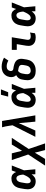

<svg xmlns="http://www.w3.org/2000/svg" viewBox="1592 -2392 1015 4240"><g transform="rotate(-90 2100.0 -272.5)"><path d="M221 8Q190 8 161.5 1.5Q133 -5 109 -21Q85 -37 69.5 -61Q54 -85 46.5 -113.5Q39 -142 39.5 -172.5Q40 -203 45 -234L62 -334Q66 -360 74.5 -385Q83 -410 97.5 -433.5Q112 -457 133 -475.5Q154 -494 179 -506.5Q204 -519 229.5 -523.5Q255 -528 281 -528Q306 -528 329 -521Q352 -514 369.5 -499.5Q387 -485 400 -466Q413 -447 421 -425Q429 -449 437.5 -472.5Q446 -496 455 -520H565Q538 -453 512 -385Q486 -317 458 -250Q465 -188 470 -125Q475 -62 481 0H371Q370 -20 370 -40.5Q370 -61 369 -82Q356 -63 340 -46.5Q324 -30 305 -17.5Q286 -5 264 1.5Q242 8 221 8ZM222 -102Q240 -102 258 -111Q276 -120 289 -134Q302 -148 313 -164.5Q324 -181 332.5 -198Q341 -215 349 -232.5Q357 -250 364 -267Q363 -283 361 -299Q359 -315 355.5 -330.5Q352 -346 347 -361Q342 -376 333.5 -389Q325 -402 311.5 -410Q298 -418 281 -418Q264 -418 246.5 -408.5Q229 -399 218 -384Q207 -369 201 -351.5Q195 -334 192 -316L175 -216Q173 -204 172.5 -192Q172 -180 172.5 -168Q173 -156 175.5 -144.5Q178 -133 184 -123.5Q190 -114 200 -108Q210 -102 222 -102Z M711 215H563L808 -158L685 -520H833L890 -294L1027 -520H1175L930 -147L1053 215H905L848 -11Z M1337 0H1198L1453 -504L1442 -575Q1436 -615 1428 -655.5Q1420 -696 1409 -735H1548L1561 -658L1672 0H1533L1500 -365Z M2021 8Q1990 8 1961.5 1.5Q1933 -5 1909 -21Q1885 -37 1869.5 -61Q1854 -85 1846.5 -113.5Q1839 -142 1839.5 -172.5Q1840 -203 1845 -234L1862 -334Q1866 -360 1874.5 -385Q1883 -410 1897.5 -433.5Q1912 -457 1933 -475.5Q1954 -494 1979 -506.5Q2004 -519 2029.5 -523.5Q2055 -528 2081 -528Q2106 -528 2129 -521Q2152 -514 2169.5 -499.5Q2187 -485 2200 -466Q2213 -447 2221 -425Q2229 -449 2237.5 -472.5Q2246 -496 2255 -520H2365Q2338 -453 2312 -385Q2286 -317 2258 -250Q2265 -188 2270 -125Q2275 -62 2281 0H2171Q2170 -20 2170 -40.5Q2170 -61 2169 -82Q2156 -63 2140 -46.5Q2124 -30 2105 -17.5Q2086 -5 2064 1.5Q2042 8 2021 8ZM2022 -102Q2040 -102 2058 -111Q2076 -120 2089 -134Q2102 -148 2113 -164.5Q2124 -181 2132.5 -198Q2141 -215 2149 -232.5Q2157 -250 2164 -267Q2163 -283 2161 -299Q2159 -315 2155.5 -330.5Q2152 -346 2147 -361Q2142 -376 2133.5 -389Q2125 -402 2111.5 -410Q2098 -418 2081 -418Q2064 -418 2046.5 -408.5Q2029 -399 2018 -384Q2007 -369 2001 -351.5Q1995 -334 1992 -316L1975 -216Q1973 -204 1972.5 -192Q1972 -180 1972.5 -168Q1973 -156 1975.5 -144.5Q1978 -133 1984 -123.5Q1990 -114 2000 -108Q2010 -102 2022 -102ZM2086 -600 2127 -760H2246L2183 -600Z M2657 8Q2625 8 2593.5 2.5Q2562 -3 2535 -17.5Q2508 -32 2488.5 -55.5Q2469 -79 2459 -108Q2449 -137 2448.5 -169Q2448 -201 2453 -234L2464 -297Q2467 -316 2474.5 -335Q2482 -354 2495 -370.5Q2508 -387 2524.5 -400Q2541 -413 2560 -423Q2547 -435 2537 -451.5Q2527 -468 2522 -486.5Q2517 -505 2516.5 -525Q2516 -545 2519 -565Q2523 -590 2533 -614.5Q2543 -639 2559.5 -661Q2576 -683 2598 -699.5Q2620 -716 2645 -726Q2670 -736 2695 -740Q2720 -744 2745 -744Q2800 -744 2850.5 -730Q2901 -716 2946 -692L2882 -596Q2854 -612 2821.5 -622.5Q2789 -633 2754 -633Q2737 -633 2719.5 -629Q2702 -625 2687.5 -614Q2673 -603 2663.5 -587Q2654 -571 2651 -554Q2649 -537 2654 -520.5Q2659 -504 2673.5 -495.5Q2688 -487 2705.5 -485Q2723 -483 2740 -480Q2757 -477 2773 -472.5Q2789 -468 2805.5 -463Q2822 -458 2836.5 -450.5Q2851 -443 2864 -433.5Q2877 -424 2888 -411.5Q2899 -399 2906 -384Q2913 -369 2916.5 -352.5Q2920 -336 2921 -318.5Q2922 -301 2919.5 -283.5Q2917 -266 2914 -248L2904 -186Q2899 -159 2889 -132Q2879 -105 2861 -81Q2843 -57 2818.5 -39.5Q2794 -22 2767.5 -11Q2741 0 2713 4Q2685 8 2657 8ZM2658 -102Q2678 -102 2699 -108.5Q2720 -115 2736 -129.5Q2752 -144 2761 -164Q2770 -184 2773 -204L2784 -266Q2787 -284 2786.5 -302Q2786 -320 2777 -334.5Q2768 -349 2753 -357Q2738 -365 2721 -369Q2704 -373 2686.5 -375.5Q2669 -378 2653 -382Q2639 -373 2629 -361Q2619 -349 2612 -335.5Q2605 -322 2600.5 -307.5Q2596 -293 2594 -279L2583 -216Q2580 -195 2581 -174.5Q2582 -154 2591.5 -137Q2601 -120 2619 -111Q2637 -102 2658 -102Z M3396 8Q3367 8 3339.5 3.5Q3312 -1 3287.5 -13Q3263 -25 3244.5 -45Q3226 -65 3216.5 -90Q3207 -115 3206 -143.5Q3205 -172 3210 -201L3245 -410H3118V-520H3397L3341 -183Q3338 -166 3341 -149.5Q3344 -133 3354.5 -122Q3365 -111 3381.5 -106.5Q3398 -102 3415 -102Q3437 -102 3459 -106Q3481 -110 3502 -118L3484 -8Q3463 0 3440.5 4Q3418 8 3396 8Z M3821 8Q3790 8 3761.5 1.5Q3733 -5 3709 -21Q3685 -37 3669.5 -61Q3654 -85 3646.5 -113.5Q3639 -142 3639.5 -172.5Q3640 -203 3645 -234L3662 -334Q3666 -360 3674.5 -385Q3683 -410 3697.5 -433.5Q3712 -457 3733 -475.5Q3754 -494 3779 -506.5Q3804 -519 3829.5 -523.5Q3855 -528 3881 -528Q3906 -528 3929 -521Q3952 -514 3969.5 -499.5Q3987 -485 4000 -466Q4013 -447 4021 -425Q4029 -449 4037.5 -472.5Q4046 -496 4055 -520H4165Q4138 -453 4112 -385Q4086 -317 4058 -250Q4065 -188 4070 -125Q4075 -62 4081 0H3971Q3970 -20 3970 -40.5Q3970 -61 3969 -82Q3956 -63 3940 -46.5Q3924 -30 3905 -17.5Q3886 -5 3864 1.5Q3842 8 3821 8ZM3822 -102Q3840 -102 3858 -111Q3876 -120 3889 -134Q3902 -148 3913 -164.5Q3924 -181 3932.5 -198Q3941 -215 3949 -232.5Q3957 -250 3964 -267Q3963 -283 3961 -299Q3959 -315 3955.5 -330.5Q3952 -346 3947 -361Q3942 -376 3933.5 -389Q3925 -402 3911.5 -410Q3898 -418 3881 -418Q3864 -418 3846.5 -408.5Q3829 -399 3818 -384Q3807 -369 3801 -351.5Q3795 -334 3792 -316L3775 -216Q3773 -204 3772.5 -192Q3772 -180 3772.5 -168Q3773 -156 3775.5 -144.5Q3778 -133 3784 -123.5Q3790 -114 3800 -108Q3810 -102 3822 -102Z"/></g></svg>

Font: Iosevka XBd Ex Obl
Style: Regular
Weight: 800
Width: 7
Italic angle: -9°
Monospace: yes
Designer: Belleve Invis
Foundry: Belleve Invis
Version: Version 32.5.0; ttfautohint (v1.8.4)